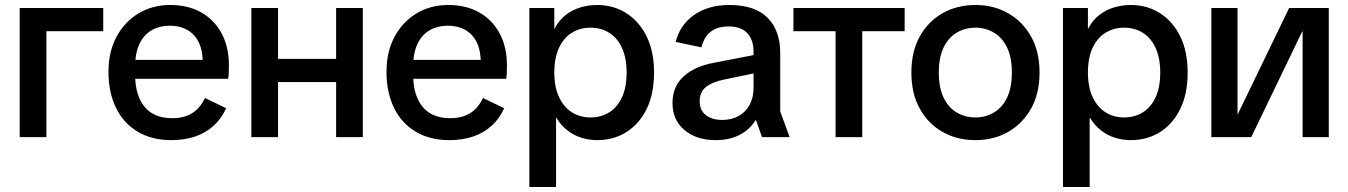

<svg xmlns="http://www.w3.org/2000/svg" viewBox="-20 -550 5408 770"><path d="M59 0V-518H166V0ZM86 -425V-518H394V-425Z M667 12Q589 12 532 -22Q475 -56 445 -118Q415 -180 415 -262Q415 -342 447 -402Q479 -462 535 -496Q591 -530 663 -530Q734 -530 786.5 -500.5Q839 -471 868.5 -416.5Q898 -362 898 -288Q898 -273 897.5 -258.5Q897 -244 895 -234H471V-310H829L793 -294Q794 -344 778 -378Q762 -412 732 -429.5Q702 -447 660 -447Q621 -447 589.5 -429.5Q558 -412 540 -375.5Q522 -339 522 -282V-250Q522 -168 559.5 -122Q597 -76 671 -76Q717 -76 749.5 -95.5Q782 -115 802 -157L887 -116Q868 -74 836.5 -45.5Q805 -17 762.5 -2.5Q720 12 667 12Z M1328 0V-518H1435V0ZM988 0V-518H1095V0ZM1054 -221V-314H1368V-221Z M1782 12Q1704 12 1647 -22Q1590 -56 1560 -118Q1530 -180 1530 -262Q1530 -342 1562 -402Q1594 -462 1650 -496Q1706 -530 1778 -530Q1849 -530 1901.5 -500.5Q1954 -471 1983.5 -416.5Q2013 -362 2013 -288Q2013 -273 2012.5 -258.5Q2012 -244 2010 -234H1586V-310H1944L1908 -294Q1909 -344 1893 -378Q1877 -412 1847 -429.5Q1817 -447 1775 -447Q1736 -447 1704.5 -429.5Q1673 -412 1655 -375.5Q1637 -339 1637 -282V-250Q1637 -168 1674.5 -122Q1712 -76 1786 -76Q1832 -76 1864.5 -95.5Q1897 -115 1917 -157L2002 -116Q1983 -74 1951.5 -45.5Q1920 -17 1877.5 -2.5Q1835 12 1782 12Z M2103 200V-518H2203V-435H2204Q2221 -468 2247.5 -489Q2274 -510 2307 -520Q2340 -530 2375 -530Q2440 -530 2491.5 -497.5Q2543 -465 2573 -404.5Q2603 -344 2603 -259Q2603 -174 2573.5 -113.5Q2544 -53 2492.5 -20.5Q2441 12 2375 12Q2343 12 2312 2.5Q2281 -7 2255 -27.5Q2229 -48 2211 -78H2210V200ZM2348 -79Q2390 -79 2422.5 -99Q2455 -119 2474 -159Q2493 -199 2493 -259Q2493 -318 2474 -358.5Q2455 -399 2422.5 -419Q2390 -439 2348 -439Q2307 -439 2274 -419Q2241 -399 2222 -358.5Q2203 -318 2203 -259Q2203 -200 2222.5 -159.5Q2242 -119 2274.5 -99Q2307 -79 2348 -79Z M2850 12Q2773 12 2725 -28.5Q2677 -69 2677 -137Q2677 -203 2721.5 -243.5Q2766 -284 2842 -298L3048 -338V-265L2884 -231Q2836 -221 2811 -201Q2786 -181 2786 -144Q2786 -108 2810.5 -88.5Q2835 -69 2877 -69Q2914 -69 2942.5 -85Q2971 -101 2986.5 -130Q3002 -159 3002 -196V-343Q3002 -391 2976.5 -417.5Q2951 -444 2903 -444Q2857 -444 2830 -422.5Q2803 -401 2793 -360L2690 -382Q2706 -449 2763 -489.5Q2820 -530 2905 -530Q3007 -530 3058 -479Q3109 -428 3109 -338V-103L3147 0H3036L3012 -68H3010Q2987 -30 2946 -9Q2905 12 2850 12Z M3331 0V-489H3438V0ZM3162 -425V-518H3608V-425Z M3892 12Q3818 12 3760 -21Q3702 -54 3668.5 -114.5Q3635 -175 3635 -259Q3635 -343 3668.5 -403.5Q3702 -464 3760 -497Q3818 -530 3892 -530Q3965 -530 4023 -497Q4081 -464 4115 -403.5Q4149 -343 4149 -259Q4149 -175 4115 -114.5Q4081 -54 4023 -21Q3965 12 3892 12ZM3892 -79Q3932 -79 3965.5 -98.5Q3999 -118 4018.5 -158Q4038 -198 4038 -259Q4038 -320 4018.5 -360Q3999 -400 3965.5 -419.5Q3932 -439 3892 -439Q3851 -439 3817.5 -419.5Q3784 -400 3764.5 -360Q3745 -320 3745 -259Q3745 -198 3764.5 -158Q3784 -118 3817.5 -98.5Q3851 -79 3892 -79Z M4243 200V-518H4343V-435H4344Q4361 -468 4387.5 -489Q4414 -510 4447 -520Q4480 -530 4515 -530Q4580 -530 4631.5 -497.5Q4683 -465 4713 -404.5Q4743 -344 4743 -259Q4743 -174 4713.5 -113.5Q4684 -53 4632.5 -20.5Q4581 12 4515 12Q4483 12 4452 2.5Q4421 -7 4395 -27.5Q4369 -48 4351 -78H4350V200ZM4488 -79Q4530 -79 4562.5 -99Q4595 -119 4614 -159Q4633 -199 4633 -259Q4633 -318 4614 -358.5Q4595 -399 4562.5 -419Q4530 -439 4488 -439Q4447 -439 4414 -419Q4381 -399 4362 -358.5Q4343 -318 4343 -259Q4343 -200 4362.5 -159.5Q4382 -119 4414.5 -99Q4447 -79 4488 -79Z M4838 0V-518H4943V-92H4944L5150 -518H5309V0H5204V-425H5203L4998 0Z"/></svg>

Font: TikTok Sans 24pt Medium
Style: Regular
Weight: 500
Version: Version 4.000